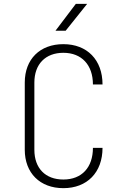

<svg xmlns="http://www.w3.org/2000/svg" viewBox="-20 -970 640 1000"><path d="M269 -810H322L434 -950H375ZM310 10C434 10 514 -72 514 -200H464C464 -98 406 -35 310 -35C216 -35 159 -94 159 -190V-540C159 -636 217 -695 310 -695C405 -695 464 -632 464 -530H514C514 -658 434 -740 310 -740C188 -740 109 -662 109 -540V-190C109 -69 188 10 310 10Z"/></svg>

Font: JetBrains Mono Thin
Style: Regular
Weight: 100
Monospace: yes
Designer: Philipp Nurullin, Konstantin Bulenkov
Foundry: JetBrains
Version: Version 2.305